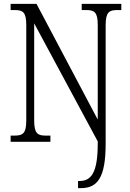

<svg xmlns="http://www.w3.org/2000/svg" viewBox="-20 -734 675 994"><path d="M384 240H398C485 240 527 186 527 9V-603C527 -672 545 -682 589 -682H608V-714H403V-682H425C468 -682 486 -672 486 -605V-115L169 -714H35V-682H55C98 -682 116 -672 116 -605V-111C116 -42 98 -32 54 -32H35V0H241V-32H217C175 -32 157 -42 157 -111V-613L486 -2V10C486 160 452 203 392 203H384Z"/></svg>

Font: Noto Serif Sinhala Condensed Light
Style: Regular
Weight: 300
Width: 3
Designer: Jelle Bosma - Monotype Design Team
Foundry: Monotype Imaging Inc.
Version: Version 2.007